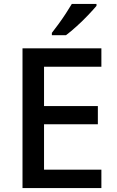

<svg xmlns="http://www.w3.org/2000/svg" viewBox="-20 -961 597 981"><path d="M498 0H95V-714H498V-620H205V-419H480V-326H205V-94H498ZM473 -931Q458 -913 430.5 -884Q403 -855 372 -827Q341 -799 317 -781H245V-793Q260 -812 279 -838Q298 -864 316 -891.5Q334 -919 347 -941H473Z"/></svg>

Font: Noto Kufi Arabic Medium
Style: Regular
Weight: 500
Designer: Monotype Design Team, David Williams, Khaled Hosny
Foundry: Google LLC
Version: Version 2.109; ttfautohint (v1.8.4.7-5d5b)